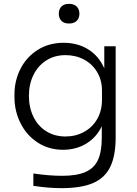

<svg xmlns="http://www.w3.org/2000/svg" viewBox="-20 -769 711 996"><path d="M153 195V131Q235 143 303 143Q379 143 424 123Q469 103 488.5 60Q508 17 508 -55V-114Q480 -56 427.5 -24Q375 8 307 8Q233 8 175.5 -29.5Q118 -67 86.5 -130Q55 -193 55 -265V-279Q55 -351 86.5 -412.5Q118 -474 176 -510.5Q234 -547 310 -547Q384 -547 439 -512Q494 -477 521 -414V-529H580V-58Q580 39 552 96.5Q524 154 463 180.5Q402 207 299 207Q230 207 153 195ZM509 -251V-300Q509 -353 484 -395Q459 -437 416 -460Q373 -483 320 -483Q263 -483 220 -455.5Q177 -428 153.5 -380Q130 -332 130 -272Q130 -211 153.5 -163Q177 -115 220 -88Q263 -61 320 -61Q373 -61 416.5 -85Q460 -109 484.5 -152Q509 -195 509 -251ZM285 -698Q285 -721 298.5 -735Q312 -749 338 -749Q364 -749 378 -735Q392 -721 392 -698Q392 -675 378 -661Q364 -647 338 -647Q312 -647 298.5 -661Q285 -675 285 -698Z"/></svg>

Font: Sora-SIA Light
Style: Regular
Weight: 300
Designer: Jonathan Barnbrook, Julián Moncada
Foundry: Barnbrook Fonts
Version: Version 2.000